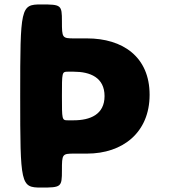

<svg xmlns="http://www.w3.org/2000/svg" viewBox="-20 -845 764 865"><path d="M165 -825C73 -825 71 -813 71 -413C71 -12 73 0 165 0C256 0 259 -2 259 -77C259 -151 260 -153 315 -153H372C533 -153 654 -248 654 -418C654 -589 533 -672 372 -672H315C260 -672 259 -674 259 -749C259 -823 256 -825 165 -825ZM259 -413C259 -519 259 -522 285 -522H312C386 -522 451 -496 451 -412C451 -329 386 -303 312 -303H285C259 -303 259 -306 259 -413Z"/></svg>

Font: Hussar Print
Style: Bold
Weight: 700
Foundry: Cannot Into Space Fonts
Version: Version 2.00